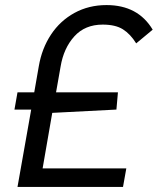

<svg xmlns="http://www.w3.org/2000/svg" viewBox="-20 -737 622 757"><path d="M445 -373H201L219 -475Q231 -547 273 -593.5Q315 -640 385 -640Q435 -640 464.5 -621.5Q494 -603 517 -566L582 -620Q524 -717 400 -717Q330 -717 273.5 -686Q217 -655 181 -600.5Q145 -546 133 -476L115 -373H49L37 -305H103L49 0H465L478 -73H148L186 -292L439 -305Z"/></svg>

Font: Geom Light
Style: Italic
Weight: 300
Italic angle: -10°
Version: Version 1.102